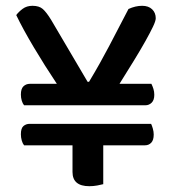

<svg xmlns="http://www.w3.org/2000/svg" viewBox="-20 -636 600 662"><path d="M392 -347H502Q506 -339 509 -329.5Q512 -320 512 -309Q512 -291 503 -282Q494 -273 481 -273H63Q58 -279 55 -289Q52 -299 52 -310Q52 -330 61 -338.5Q70 -347 83 -347H176Q134 -410 96.5 -473Q59 -536 36 -584Q44 -595 58 -605.5Q72 -616 92 -616Q115 -616 127.5 -605Q140 -594 156 -568L282 -354H287Q308 -389 324.5 -418.5Q341 -448 356 -476.5Q371 -505 387 -536Q403 -567 423 -605Q447 -616 470 -616Q492 -616 504.5 -604Q517 -592 517 -573Q517 -564 507.5 -544Q498 -524 481.5 -494.5Q465 -465 442 -427.5Q419 -390 392 -347ZM336 -135V-1Q329 1 315.5 3.5Q302 6 288 6Q230 6 230 -43V-135H63Q58 -141 55 -151.5Q52 -162 52 -173Q52 -194 61 -201.5Q70 -209 82 -209H501Q504 -203 507 -192.5Q510 -182 510 -172Q510 -153 501.5 -144Q493 -135 480 -135Z"/></svg>

Font: Baloo 2 Latin Medium
Style: Regular
Weight: 500
Designer: Sarang Kulkarni and Ek Type
Foundry: Ek Type
Version: Version 1.001